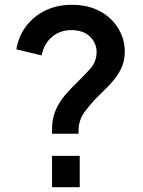

<svg xmlns="http://www.w3.org/2000/svg" viewBox="-20 -777 595 797"><path d="M196 -222H306V-234Q306 -278 331 -312Q356 -346 387 -377Q414 -403 439.5 -430Q465 -457 481.5 -489.5Q498 -522 498 -563Q498 -613 472 -657.5Q446 -702 396.5 -729.5Q347 -757 278 -757Q217 -757 168.5 -733.5Q120 -710 88.5 -668.5Q57 -627 48 -572L153 -547Q162 -595 195.5 -623.5Q229 -652 276 -652Q326 -652 353.5 -625Q381 -598 381 -561Q381 -521 354 -491Q327 -461 294 -429Q270 -406 247.5 -379Q225 -352 210.5 -318Q196 -284 196 -239ZM196 0H311V-130H196Z"/></svg>

Font: Custom Plus Jakarta Sans SemiBold
Style: Regular
Weight: 600
Designer: Gumpita Rahayu & FullSphere
Foundry: Tokotype & FullSphere
Version: Version 1.001;hotconv 1.0.117;makeotfexe 2.5.65602